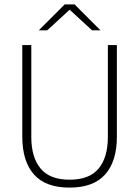

<svg xmlns="http://www.w3.org/2000/svg" viewBox="-20 -844 634 874"><path d="M296.5 10Q187.5 10 134.5 -50Q81.5 -110 81.5 -221.5V-639H122.5V-221Q122.5 -127.5 164.8 -76.8Q207 -26 296.5 -26Q387 -26 429 -76.8Q471 -127.5 471 -221V-639H512V-221.5Q512 -110 458.8 -50Q405.5 10 296.5 10ZM274.5 -824H319.5L436.5 -707V-706H399L298.5 -798.5H295.5L195 -706H157.5V-707Z"/></svg>

Font: Anek Gujarati Medium ExtraLight
Style: Regular
Weight: 250
Version: Version 1.003